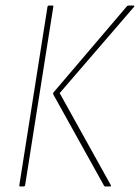

<svg xmlns="http://www.w3.org/2000/svg" viewBox="-20 -675 506 695"><path d="M361 0Q359 0 357 -2L173 -333Q171 -338 175 -342L440 -653Q443 -655 446 -655H463Q468 -655 465 -650L196 -338L381 -5Q384 0 378 0ZM54 0Q49 0 50 -5L152 -651Q153 -655 158 -655H169Q174 -655 173 -651L71 -5Q70 0 65 0Z"/></svg>

Font: Sofia Sans Condensed Thin
Style: Italic
Weight: 250
Italic angle: -9°
Version: Version 4.100